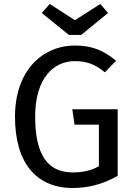

<svg xmlns="http://www.w3.org/2000/svg" viewBox="-20 -929 671 961"><path d="M355 -828 229 -909 189 -864 325 -754H386L521 -864L482 -909ZM354 -701C300 -701 250 -687 205 -660C113 -604 55 -494 55 -345C55 -112 163 12 344 12C423 12 498 -8 569 -49V-382H342L353 -305H475V-97C438 -76 395 -66 344 -66C220 -66 156 -152 156 -345C156 -540 250 -623 354 -623C415 -623 456 -607 505 -567L561 -625C498 -677 441 -701 354 -701Z"/></svg>

Font: Fira Sans
Style: Regular
Weight: 400
Designer: Carrois Corporate & Edenspiekermann AG
Foundry: Carrois Corporate GbR & Edenspiekermann AG
Version: Version 4.203